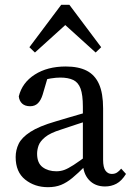

<svg xmlns="http://www.w3.org/2000/svg" viewBox="-20 -764 549 797"><path d="M179 13Q124 13 84.5 -18.5Q45 -50 45 -112Q45 -141 57.5 -167Q70 -193 106 -216.5Q142 -240 211 -260Q237 -268 263 -275.5Q289 -283 314.5 -290.5Q340 -298 366 -305V-269Q332 -259 299 -248Q266 -237 233 -226Q188 -212 167 -194.5Q146 -177 140 -159.5Q134 -142 134 -126Q134 -87 157 -70Q180 -53 214 -53Q231 -53 246.5 -58.5Q262 -64 286 -79.5Q310 -95 350 -125L364 -75H334Q304 -45 280.5 -25.5Q257 -6 233.5 3.5Q210 13 179 13ZM416 10Q374 10 349 -17.5Q324 -45 324 -91V-96V-321Q324 -370 314.5 -396Q305 -422 284 -432Q263 -442 230 -442Q213 -442 191 -438.5Q169 -435 140 -424L182 -456L157 -371Q150 -348 137.5 -335.5Q125 -323 105 -323Q84 -323 72 -334Q60 -345 58 -364Q72 -421 124.5 -454.5Q177 -488 253 -488Q306 -488 340 -470.5Q374 -453 391 -415Q408 -377 408 -314V-101Q408 -69 418 -55.5Q428 -42 444 -42Q457 -42 466 -48Q475 -54 483 -64L503 -42Q485 -13 463.5 -1.5Q442 10 416 10ZM377 -546 209 -698H293L125 -546L102 -568L234 -744H268L400 -568Z"/></svg>

Font: Source Serif 4 Variable
Style: Regular
Weight: 400
Designer: Frank Grießhammer
Foundry: Adobe
Version: Version 4.005;hotconv 1.1.0;makeotfexe 2.6.0